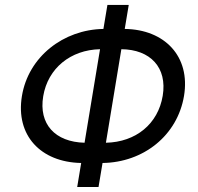

<svg xmlns="http://www.w3.org/2000/svg" viewBox="-20 -747 790 767"><path d="M494.3 -727.3H409.1L393.1 -631.4C233.3 -628.9 93 -520.2 67.5 -362.9C41.9 -206.3 142 -99.1 304.3 -95.9L288.4 0H373.6L389.6 -95.9C552.9 -98 688.9 -205.6 715.2 -364.3C741.1 -522 637.8 -629.3 478.3 -631.4ZM152.7 -362.9C171.5 -474.8 262.4 -547.9 379.6 -550.4L317.8 -176.8C199.9 -179.7 133.9 -251.4 152.7 -362.9ZM403.1 -176.8 464.8 -550.4C580.6 -549.4 648.8 -477.3 630 -364.3C611.5 -252.5 523.4 -179.3 403.1 -176.8Z"/></svg>

Font: Magic Ui Pro
Style: Italic
Weight: 400
Italic angle: -9.39999°
Designer: Stefan Endress, Andreas Faust
Version: Version 1.000;FEAKit 1.0